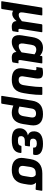

<svg xmlns="http://www.w3.org/2000/svg" viewBox="1196 -1746 730 3173"><g transform="rotate(90 1561.5 -160.0)"><path d="M6 185Q-7 185 -4 172L100 -482Q102 -494 114 -494H220Q232 -494 230 -482L182 -178Q176 -139 186 -121.5Q196 -104 223 -104Q250 -104 276 -120Q302 -136 326 -156L376 -482Q378 -494 391 -494H498Q510 -494 508 -482L454 -141Q450 -115 454 -107Q458 -99 473 -99Q480 -99 486 -99.5Q492 -100 497 -101Q506 -102 505 -91L492 -10Q491 -5 488 -1.5Q485 2 476 4Q461 8 446 9.5Q431 11 414 11Q374 11 350 -7.5Q326 -26 324 -67H323Q296 -35 266 -15.5Q236 4 204 4Q188 4 175 -0.5Q162 -5 154 -13L125 172Q123 185 111 185Z M668 11Q601 11 574 -33.5Q547 -78 561 -161L588 -325Q603 -419 648.5 -462Q694 -505 767 -505Q811 -505 846.5 -488.5Q882 -472 907 -442L892 -348Q870 -370 846 -382Q822 -394 798 -394Q763 -394 742.5 -374.5Q722 -355 715 -310L695 -182Q690 -143 700 -123.5Q710 -104 740 -104Q767 -104 796.5 -120.5Q826 -137 864 -171L861 -88Q831 -60 801.5 -37.5Q772 -15 739 -2Q706 11 668 11ZM927 11Q876 11 852.5 -14.5Q829 -40 837 -93L841 -115L839 -138L879 -403L893 -438L901 -482Q903 -494 915 -494H1013Q1025 -494 1023 -482L969 -139Q966 -113 970.5 -106Q975 -99 988 -99Q995 -99 1001 -99.5Q1007 -100 1013 -101Q1023 -104 1021 -91L1008 -11Q1007 1 992 4Q977 7 961 9Q945 11 927 11Z M1290 11Q1183 11 1137 -37.5Q1091 -86 1107 -180L1134 -355Q1138 -380 1134 -388Q1130 -396 1115 -396Q1109 -396 1103.5 -395.5Q1098 -395 1092 -394Q1083 -393 1084 -404L1096 -484Q1098 -490 1101 -493.5Q1104 -497 1112 -498Q1128 -502 1146.5 -503.5Q1165 -505 1181 -505Q1239 -505 1259.5 -478Q1280 -451 1270 -381L1238 -180Q1232 -141 1246.5 -122Q1261 -103 1297 -103Q1333 -103 1354.5 -123.5Q1376 -144 1383 -187L1395 -266Q1404 -325 1408.5 -380Q1413 -435 1412 -481Q1412 -494 1425 -494H1532Q1544 -494 1544 -483Q1544 -439 1540.5 -385.5Q1537 -332 1529 -278L1515 -189Q1499 -84 1446 -36.5Q1393 11 1290 11Z M1570 185Q1557 185 1560 172L1639 -325Q1653 -415 1707 -460Q1761 -505 1862 -505Q1964 -505 2011.5 -453Q2059 -401 2045 -304L2026 -179Q2011 -82 1964.5 -35.5Q1918 11 1838 11Q1804 11 1767.5 1Q1731 -9 1706 -22L1720 -125Q1740 -113 1764 -105.5Q1788 -98 1809 -98Q1847 -98 1868.5 -121Q1890 -144 1897 -193L1915 -304Q1922 -349 1905.5 -369.5Q1889 -390 1853 -390Q1816 -390 1795 -371.5Q1774 -353 1768 -311L1690 172Q1688 185 1677 185Z M2284 11Q2184 11 2138.5 -22.5Q2093 -56 2095 -124Q2097 -176 2127.5 -210.5Q2158 -245 2209 -254L2210 -257Q2177 -268 2160.5 -296Q2144 -324 2146 -364Q2150 -434 2201.5 -469.5Q2253 -505 2353 -505Q2453 -505 2501 -466.5Q2549 -428 2534 -354Q2530 -342 2520 -342H2423Q2412 -342 2413 -353Q2418 -378 2400 -390.5Q2382 -403 2346 -403Q2308 -403 2288 -387.5Q2268 -372 2267 -342Q2266 -316 2280.5 -303Q2295 -290 2328 -290H2385Q2397 -290 2395 -279L2386 -217Q2385 -205 2372 -205H2303Q2267 -205 2247 -189.5Q2227 -174 2225 -145Q2224 -116 2240.5 -103.5Q2257 -91 2298 -91Q2343 -91 2361 -101.5Q2379 -112 2384 -137Q2384 -149 2396 -149H2493Q2504 -149 2504 -136Q2499 -60 2447 -24.5Q2395 11 2284 11Z M2781 11Q2673 11 2623 -43Q2573 -97 2588 -190L2605 -299Q2621 -398 2680.5 -446Q2740 -494 2843 -494H3118Q3130 -494 3128 -482L3114 -395Q3111 -382 3100 -383L2995 -390V-388Q3013 -373 3023.5 -341.5Q3034 -310 3026 -260L3013 -182Q2998 -87 2941.5 -38Q2885 11 2781 11ZM2792 -103Q2832 -103 2854.5 -123Q2877 -143 2884 -190L2899 -282Q2905 -313 2901 -333Q2897 -353 2888 -365.5Q2879 -378 2865 -385H2833Q2793 -385 2768 -365Q2743 -345 2734 -293L2719 -193Q2712 -145 2731 -124Q2750 -103 2792 -103Z"/></g></svg>

Font: Sofia Sans Semi Condensed ExtraBold
Style: Italic
Weight: 800
Italic angle: -9°
Version: Version 4.100